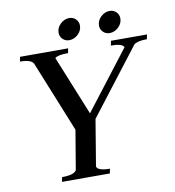

<svg xmlns="http://www.w3.org/2000/svg" viewBox="-81 -790 784 861"><g transform="rotate(-10 311.0 -359.0)"><path d="M417 -661Q417 -684 435 -701Q453 -718 475 -718Q493 -718 505 -706Q517 -694 517 -677Q517 -654 499 -637Q481 -620 459 -620Q441 -620 429 -632Q417 -644 417 -661ZM233 -661Q233 -684 251 -701Q269 -718 291 -718Q309 -718 321 -706Q333 -694 333 -677Q333 -654 315 -637Q297 -620 275 -620Q257 -620 245 -632Q233 -644 233 -661ZM263 -585 259 -564Q212 -564 199 -552L309 -281L513 -546Q506 -564 454 -564L458 -585H622L618 -564Q575 -564 559 -551L329 -252L294 -41Q300 -21 354 -21L350 0H132L136 -21Q191 -21 202 -41L232 -220L101 -544Q90 -564 40 -564L44 -585Z"/></g></svg>

Font: Judson
Style: Italic
Weight: 400
Italic angle: -9.5°
Version: Version 20110429